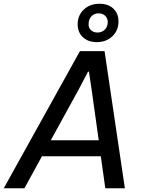

<svg xmlns="http://www.w3.org/2000/svg" viewBox="-52 -1001 761 1021"><path d="M373 -729H504L612 0H508L484 -170H171L78 0H-32ZM473 -255 435 -526 421 -620H416L368 -528L218 -255ZM361 -872Q361 -920 394 -950.5Q427 -981 477 -981Q523 -981 550.5 -955.5Q578 -930 578 -887Q578 -839 545.5 -808Q513 -777 463 -777Q417 -777 389 -803Q361 -829 361 -872ZM521 -882Q521 -904 507.5 -917Q494 -930 473 -930Q448 -930 433.5 -913.5Q419 -897 419 -872Q419 -852 432.5 -840Q446 -828 466 -828Q489 -828 504.5 -842.5Q520 -857 521 -882Z"/></svg>

Font: Mona Sans Medium
Style: Italic
Weight: 500
Italic angle: -11.7°
Designer: Deni Anggara
Foundry: GitHub
Version: Version 2.000